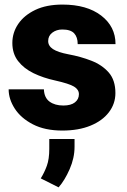

<svg xmlns="http://www.w3.org/2000/svg" viewBox="-20 -558 553 835"><path d="M323.2 -148.4Q323.2 -168.5 302 -181.4Q280.8 -194.3 219.7 -208Q168 -219.2 125.7 -239.7Q83.5 -260.3 58.6 -292.5Q33.7 -324.7 33.7 -371.1Q33.7 -416 59.3 -453.9Q85 -491.7 133.5 -514.9Q182.1 -538.1 251.5 -538.1Q357.9 -538.1 420.2 -490.2Q482.4 -442.4 482.4 -366.2H317.9Q317.9 -396.5 302.5 -413.1Q287.1 -429.7 251 -429.7Q225.6 -429.7 207.5 -416Q189.5 -402.3 189.5 -379.4Q189.5 -358.4 210.4 -344.5Q231.4 -330.6 277.8 -321.8Q331.1 -312 377.4 -293.9Q423.8 -275.9 452.9 -242.7Q481.9 -209.5 481.9 -153.3Q481.9 -106.9 453.6 -69.8Q425.3 -32.7 373.5 -11.5Q321.8 9.8 251 9.8Q175.3 9.8 123 -17.3Q70.8 -44.4 44.2 -85.7Q17.6 -127 17.6 -169.4H170.9Q172.4 -132.8 195.6 -116Q218.8 -99.1 255.4 -99.1Q288.6 -99.1 305.9 -112.8Q323.2 -126.5 323.2 -148.4ZM304.2 46.4V80.1Q304.2 128.9 283 177.5Q261.7 226.1 234.9 256.8L157.2 217.8Q173.3 191.9 183.8 162.8Q194.3 133.8 194.3 89.4V46.4Z"/></svg>

Font: Vazirmatn RD UI Black
Style: Regular
Weight: 900
Designer: Saber Rastikerdar
Foundry: Saber Rastikerdar
Version: Version 33.003